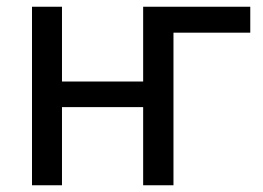

<svg xmlns="http://www.w3.org/2000/svg" viewBox="-20 -550 780 570"><path d="M75 -530V0H164V-232H405V0H495V-453H723V-530H405V-308H164V-530Z"/></svg>

Font: Golos UI VF
Style: Regular
Weight: 400
Designer: A.Korolkova, Vitaly Kuzmin
Foundry: ParaType Ltd
Version: Version 2.000